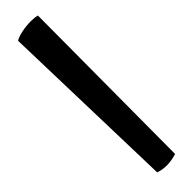

<svg xmlns="http://www.w3.org/2000/svg" viewBox="-356 -887 1023 1023"><g transform="rotate(-45 155.5 -375.0)"><path d="M192.4 -902.8Q220.2 -902.8 240.2 -897.5L235.4 141.1Q195.8 153.3 161.1 153.3Q128.9 153.3 98.6 143.1L70.3 -877Q86.9 -888.2 122.1 -895.5Q157.2 -902.8 192.4 -902.8Z"/></g></svg>

Font: Kavoon
Style: Regular
Weight: 400
Designer: Viktoriya Grabowska
Foundry: Viktoriya Grabowska
Version: Version 1.004; ttfautohint (v1.4.1)